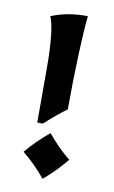

<svg xmlns="http://www.w3.org/2000/svg" viewBox="-70 -587 381 642"><g transform="rotate(10 120.5 -266.0)"><path d="M71 -355Q71 -416 66 -461.5Q61 -507 52 -525Q82 -537 111 -542Q140 -547 176 -547Q171 -504 167.5 -414.5Q164 -325 164 -228Q134 -207 90 -167H71ZM43 -63Q76 -103 121 -140Q159 -94 198 -63Q161 -18 121 15Q86 -28 43 -63Z"/></g></svg>

Font: Mirza Medium
Style: Regular
Weight: 500
Designer: Arabic design by Kourosh Beigpour, Latin design by Eduardo Tunni, engineering by Lasse Fister
Version: Version 1.0010g